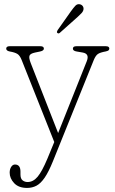

<svg xmlns="http://www.w3.org/2000/svg" viewBox="-20 -690 566 943"><path d="M212.5 90 246.5 7.5 86.5 -395Q77.5 -418 64.8 -425.5Q52 -433 28.5 -437Q10.5 -440.5 10.5 -451Q10.5 -463 27.5 -463H178.5Q195.5 -463 195.5 -451Q195.5 -441 176.5 -437L152.5 -432Q128.5 -427 124.8 -416.2Q121 -405.5 131 -380L265.5 -36.5L406 -389Q421 -426 386 -432L357 -437Q338 -440 338 -451Q338 -463 355 -463H500Q517 -463 517 -451Q517 -448 514.2 -444Q511.5 -440 500 -437.5Q472 -432.5 460.8 -424.8Q449.5 -417 440.5 -395L240 102Q219 154 199.5 182.5Q180 211 159.2 222Q138.5 233 113 233Q71.5 233 49.5 209.5Q27.5 186 27.5 158Q27.5 141 35 129.5Q42.5 118 53.5 118Q80.5 118 80.5 153V167Q80.5 187.5 91 195.8Q101.5 204 115.5 204Q143 204 164.8 178Q186.5 152 212.5 90ZM328 -634Q341 -652 350.2 -661.8Q359.5 -671.5 372 -669Q381.5 -667 386.5 -659.8Q391.5 -652.5 390 -643.5Q388.5 -634 380.2 -625.2Q372 -616.5 361.5 -607L273.5 -528.5Q267.5 -523.5 262 -528Q258.5 -530.5 259.8 -534.5Q261 -538.5 263 -542Z"/></svg>

Font: Fraunces 9pt S100 Thin
Style: Regular
Weight: 100
Version: Version 1.000; ttfautohint (v1.8.3)